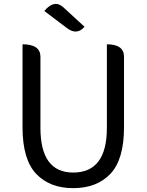

<svg xmlns="http://www.w3.org/2000/svg" viewBox="-20 -964 761 997"><path d="M553 -61Q482 13 360 13Q239 13 168 -61Q97 -136 97 -303V-734Q190 -734 190 -669V-300Q190 -68 360 -68Q535 -68 535 -300V-734Q624 -734 624 -669V-303Q624 -136 553 -61ZM419 -825Q379 -779 328 -818L210 -907Q262 -969 309 -926L419 -825Z"/></svg>

Font: Swei Toothpaste CJK TC
Style: Regular
Weight: 400
Version: Version 1.0